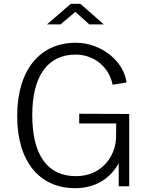

<svg xmlns="http://www.w3.org/2000/svg" viewBox="-20 -976 777 1006"><path d="M448 -848H524L401 -956H351L226 -848H297L375 -914ZM374 10C490 10 563 -50 602 -121V0H657V-379L395 -380V-329H589L588 -251C585 -165 519 -53 378 -53C231 -53 149 -160 149 -374C149 -576 229 -690 376 -690C477 -690 553 -621 570 -532L643 -544C629 -654 512 -752 377 -752C191 -752 70 -612 70 -368C70 -132 185 10 374 10Z"/></svg>

Font: 18Franklin Light
Style: Regular
Weight: 300
Designer: Pablo Impallari, Rodrigo Fuenzalida (Modified by Dan O. Williams)
Version: Version 0.025;PS 000.025;hotconv 1.0.88;makeotf.lib2.5.64775